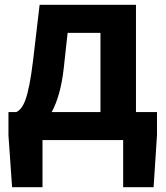

<svg xmlns="http://www.w3.org/2000/svg" viewBox="-20 -580 687 795"><path d="M260 -444H396V-116H194C217 -158 235 -217 244 -298ZM543 -116V-560H144L117 -330C97 -166 76 -131 48 -116H15V-20L30 195H156V0H490V195H616L630 -20V-116Z"/></svg>

Font: Source Han Sans Old Style Bold
Style: Regular
Weight: 700
Designer: Ryoko NISHIZUKA (kana & ideographs); Paul D. Hunt (Latin, Greek & Cyrillic); Wenlong ZHANG (bopomofo); Sandoll Communica
Foundry: Adobe Systems Incorporated
Version: Version 1.004;PS 1.004;hotconv 1.0.81;makeotf.lib2.5.63406